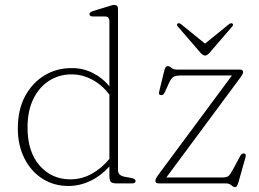

<svg xmlns="http://www.w3.org/2000/svg" viewBox="-20 -746 1054 781"><path d="M52.5 -223.5Q52.5 -300 82.2 -355Q112 -410 161.8 -439.8Q211.5 -469.5 271.5 -469Q316.5 -469.5 356.8 -449.5Q397 -429.5 425 -395V-659Q425 -679 406.5 -679H358.5Q344 -679 344 -688.5Q344 -696.5 358 -701L417 -719Q425.5 -721.5 432.8 -723.8Q440 -726 444.5 -726Q460 -726 460 -709V-54Q460 -32 487 -27L514.5 -22Q531.5 -19 531.5 -10Q531.5 0 516.5 0H455Q437 0 431 -6Q425 -12 425 -32.5V-69Q391 -31 347.8 -10.2Q304.5 10.5 258.5 10.5Q198 10.5 151.5 -19.8Q105 -50 78.8 -102.8Q52.5 -155.5 52.5 -223.5ZM92 -227Q92 -128.5 141.2 -72.5Q190.5 -16.5 266 -16.5Q312 -16.5 352.2 -38.5Q392.5 -60.5 425 -99.5V-361Q395.5 -400.5 355.2 -422Q315 -443.5 271 -443.5Q221 -443.5 180.5 -418Q140 -392.5 116 -344.2Q92 -296 92 -227ZM947 -416 656.5 -24H882Q903 -24 910 -30.5Q917 -37 926.5 -54.5L955.5 -108.5Q962.5 -122 970.5 -122Q982.5 -122 979 -107.5L951.5 -10Q947.5 3.5 944.8 9.2Q942 15 936.5 15Q929 15 921 7.5Q913 0 897.5 0H626Q612 0 612 -10.5Q612 -15 615 -20.8Q618 -26.5 630 -43L923.5 -439H716.5Q693.5 -439 684.5 -432.5Q675.5 -426 667 -407.5L651.5 -373Q647 -364 644 -361.5Q641 -359 636.5 -359Q623.5 -359 627.5 -373.5L646.5 -451.5Q650 -467.5 653.5 -472.2Q657 -477 662.5 -477Q670 -477 677.5 -470Q685 -463 700 -463H955Q969 -463 969 -453Q969 -448.5 964.8 -441.2Q960.5 -434 947 -416ZM833 -532Q822.5 -520 814.5 -520Q805.5 -520 795 -532L703.5 -638Q696.5 -646 703 -650.5Q707.5 -653.5 716 -648L814 -568.5L912 -648Q920 -653.5 925 -650.5Q931 -645.5 924.5 -638Z"/></svg>

Font: Fraunces 9pt Soft Thin
Style: Regular
Weight: 100
Version: Version 1.000;[b76b70a41]